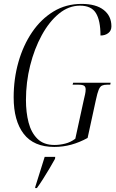

<svg xmlns="http://www.w3.org/2000/svg" viewBox="-20 -743 596 984"><path d="M258 10Q153 10 101.5 -57Q50 -124 50 -244Q50 -339 74.5 -425Q99 -511 144.5 -578Q190 -645 254 -684Q318 -723 398 -723Q472 -723 511.5 -692Q551 -661 551 -608Q551 -586 535 -573.5Q519 -561 495 -561Q495 -638 471.5 -676Q448 -714 390 -714Q332 -714 282 -673Q232 -632 194 -562.5Q156 -493 134.5 -407Q113 -321 113 -230Q113 -167 126.5 -115Q140 -63 172 -31.5Q204 0 259 0Q286 0 314 -7Q342 -14 366 -32L409 -229Q413 -246 416 -259.5Q419 -273 419 -285Q419 -298 411 -303.5Q403 -309 381 -309H352L355 -319H547L545 -309H529Q513 -309 503 -304.5Q493 -300 486 -283.5Q479 -267 471 -229L429 -36Q387 -13 345 -1.5Q303 10 258 10ZM161 214Q172 178 185 137.5Q198 97 209 61H263L262 71Q251 91 234.5 119Q218 147 200.5 174.5Q183 202 169 221H160Z"/></svg>

Font: Noto Serif Display ExtraCondensed Light
Style: Italic
Weight: 300
Width: 2
Italic angle: -12°
Designer: Monotype Design Team
Foundry: Monotype Imaging Inc.
Version: Version 2.009